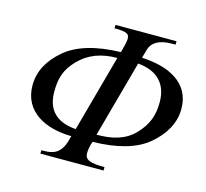

<svg xmlns="http://www.w3.org/2000/svg" viewBox="-96 -762 934 872"><g transform="rotate(15 370.5 -326.5)"><path d="M510 -582C519 -614 551 -637 613 -637H630V-653H343V-637C407 -637 413 -627 413 -604C413 -593 405 -561 399 -540C280 -537 194 -510 138 -462C81 -413 50 -357 50 -291C50 -166 160 -114 280 -113C263 -36 234 -16 174 -16H165V0H462V-16C394 -16 369 -26 369 -57C369 -68 372 -92 380 -113C494 -115 582 -139 640 -188C698 -237 731 -296 731 -361C731 -488 619 -535 498 -540ZM488 -510C582 -502 628 -449 628 -366C628 -305 613 -260 568 -212C523 -164 464 -149 389 -149ZM291 -149C197 -156 153 -205 153 -288C153 -350 165 -393 210 -440C256 -488 315 -510 390 -510Z"/></g></svg>

Font: STIXGeneral
Style: Italic
Weight: 400
Italic angle: -16.33°
Designer: MicroPress Inc., with final additions and corrections provided by Coen Hoffman, Elsevier (retired)
Version: Version 1.1.0